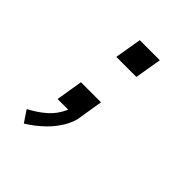

<svg xmlns="http://www.w3.org/2000/svg" viewBox="-200 -653 1001 1001"><g transform="rotate(45 300.0 -152.5)"><path d="M231 -372 256 -520H404L379 -372ZM136 215 93 151Q117 138 140 123Q163 108 184 89.5Q205 71 221 48.5Q237 26 248 1V0H170L194 -148H342L318 0Q315 13 309.5 26.5Q304 40 297.5 52.5Q291 65 283 77Q275 89 266.5 100.5Q258 112 248 123Q238 134 227.5 144Q217 154 206 163.5Q195 173 183.5 182Q172 191 160 199Q148 207 136 215Z"/></g></svg>

Font: Iosevka SS04 Md Ex Obl
Style: Regular
Weight: 500
Width: 7
Italic angle: -9°
Monospace: yes
Designer: Belleve Invis
Foundry: Belleve Invis
Version: Version 19.0.0; ttfautohint (v1.8.4)